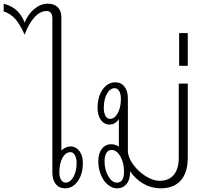

<svg xmlns="http://www.w3.org/2000/svg" viewBox="-178 -1015 1127 1045"><path d="M273 -129Q273 -68 245.5 -29Q218 10 176 10Q144 10 125.5 -13Q107 -36 107 -77V-914Q107 -934 99 -944.5Q91 -955 76 -955Q41 -955 10 -921.5Q-21 -888 -44 -826Q-69 -883 -95 -912Q-121 -941 -158 -953V-995Q-116 -984 -88 -959Q-60 -934 -44 -892Q-26 -938 9 -966.5Q44 -995 83 -995Q117 -995 136.5 -975.5Q156 -956 156 -922V-196Q180 -218 206 -218Q235 -218 254 -193Q273 -168 273 -129ZM239 -129Q239 -154 229.5 -170.5Q220 -187 206 -187Q179 -187 162 -156Q145 -125 145 -76Q145 -52 154.5 -36.5Q164 -21 178 -21Q204 -21 221.5 -51.5Q239 -82 239 -129Z M844 -560V-157Q844 -76 806 -33Q768 10 697 10Q647 10 603.5 -14.5Q560 -39 530 -83V-75Q529 -35 510 -12.5Q491 10 459 10Q432 10 408.5 -10Q385 -30 371 -64Q357 -98 357 -137Q357 -180 376.5 -205Q396 -230 428 -230Q450 -230 469 -217V-366Q459 -352 446 -344.5Q433 -337 418 -337Q389 -337 371 -362Q353 -387 353 -428Q353 -488 380.5 -527.5Q408 -567 450 -567Q481 -567 499.5 -543.5Q518 -520 518 -479V-195Q518 -160 545.5 -121.5Q573 -83 613.5 -57Q654 -31 691 -31Q741 -31 768 -63.5Q795 -96 795 -157V-560ZM480 -477Q480 -503 471 -519Q462 -535 446 -535Q421 -535 404 -504.5Q387 -474 387 -428Q387 -401 396 -384.5Q405 -368 421 -368Q446 -368 463 -399.5Q480 -431 480 -477ZM497 -80Q497 -129 477 -164Q457 -199 429 -199Q411 -199 401 -182.5Q391 -166 391 -137Q391 -91 411.5 -56Q432 -21 458 -21Q497 -21 497 -80Z M797 -835H844V-657H797Z"/></svg>

Font: KoHo Light
Style: Regular
Weight: 300
Version: Version 1.000; ttfautohint (v1.6)